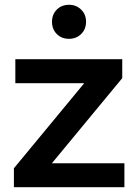

<svg xmlns="http://www.w3.org/2000/svg" viewBox="-20 -781 572 801"><path d="M38 0V-79L367 -477L390 -434H44V-534H490V-455L161 -57L136 -100H499V0ZM268 -619Q237 -619 217 -639Q197 -659 197 -690Q197 -721 217 -741Q237 -761 268 -761Q298 -761 318.5 -741Q339 -721 339 -690Q339 -659 318.5 -639Q298 -619 268 -619Z"/></svg>

Font: MOST Montserrat SemiBold
Style: Regular
Weight: 600
Designer: Julieta Ulanovsky
Foundry: Julieta Ulanovsky
Version: Version 8.000;March 11, 2024;FontCreator 15.0.0.2926 64-bit